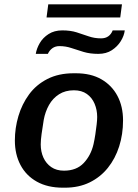

<svg xmlns="http://www.w3.org/2000/svg" viewBox="-20 -861 640 891"><path d="M272 10Q201 10 151 -18Q101 -46 75 -95.5Q49 -145 49 -209Q49 -267 65.5 -322.5Q82 -378 115 -423Q148 -468 200 -494.5Q252 -521 322 -521H332Q402 -521 450.5 -493Q499 -465 525 -416Q551 -367 551 -302Q551 -238 533 -181.5Q515 -125 480.5 -82Q446 -39 396 -14.5Q346 10 281 10ZM277 -69Q335 -69 368.5 -104.5Q402 -140 414 -192Q419 -214 422.5 -238Q426 -262 428.5 -283Q431 -304 431 -318Q431 -351 419 -379.5Q407 -408 383 -425Q359 -442 323 -442Q283 -442 254 -423.5Q225 -405 207.5 -374Q190 -343 183 -305Q177 -269 173 -239.5Q169 -210 169 -191Q169 -157 181.5 -129.5Q194 -102 218 -85.5Q242 -69 277 -69ZM196 -780 204 -841H546L538 -780ZM146 -611Q150 -636 164.5 -661Q179 -686 205.5 -703Q232 -720 269 -720Q307 -720 335.5 -711Q364 -702 391 -692.5Q418 -683 449 -683Q469 -683 482.5 -692.5Q496 -702 503 -720H559Q556 -695 540.5 -670Q525 -645 499 -628Q473 -611 436 -611Q398 -611 368 -620Q338 -629 311.5 -638Q285 -647 256 -647Q237 -647 223.5 -637.5Q210 -628 202 -611Z"/></svg>

Font: Chivo Mono Medium
Style: Italic
Weight: 500
Italic angle: -8.05°
Monospace: yes
Designer: Hector Gatti
Foundry: Omnibus-Type
Version: Version 1.008